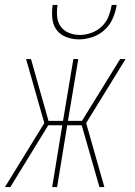

<svg xmlns="http://www.w3.org/2000/svg" viewBox="-28 -760 548 780"><path d="M-8 0 152 -260 78 -520H98L169 -269H228L270 -520H290L248 -269H305L460 -520H482L322 -260L396 0H376L304 -251H245L204 0H184L225 -251H168L14 0ZM293 -600Q266 -600 241 -609.5Q216 -619 201.5 -639Q187 -659 184.5 -686Q182 -713 186 -740H206Q202 -717 204 -693.5Q206 -670 218.5 -652.5Q231 -635 252 -626.5Q273 -618 296 -618Q319 -618 343 -626.5Q367 -635 385.5 -652.5Q404 -670 413 -693.5Q422 -717 426 -740H446Q442 -713 430.5 -686Q419 -659 397.5 -639Q376 -619 348 -609.5Q320 -600 293 -600Z"/></svg>

Font: Iosevka Thin
Style: Italic
Weight: 100
Italic angle: -9°
Monospace: yes
Designer: Belleve Invis
Foundry: Belleve Invis
Version: Version 32.5.0; ttfautohint (v1.8.4)